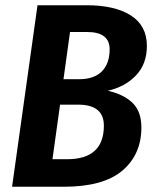

<svg xmlns="http://www.w3.org/2000/svg" viewBox="-20 -712 592 732"><path d="M519 -226Q519 -123 446.5 -61.5Q374 0 223 0H26L123 -692H311Q418 -692 479 -653Q540 -614 540 -537Q540 -468 498.5 -424.5Q457 -381 391 -366Q450 -353 484.5 -320.5Q519 -288 519 -226ZM247 -590 222 -410H281Q339 -410 368.5 -440Q398 -470 398 -524Q398 -590 312 -590ZM376 -233Q376 -313 278 -313H209L180 -105H236Q376 -105 376 -233Z"/></svg>

Font: Fira Sans Condensed SemiBold
Style: Italic
Weight: 600
Width: 3
Italic angle: -8°
Designer: bBox Type GmbH & Carrois Corporate GbR & Edenspiekermann AG
Foundry: bBox Type GmbH & Carrois Corporate GbR & Edenspiekermann AG
Version: Version 4.301